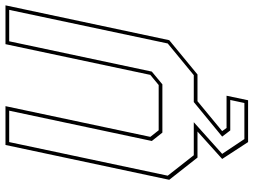

<svg xmlns="http://www.w3.org/2000/svg" viewBox="-132 -608 924 700"><g transform="rotate(-90 330.0 -258.0)"><path d="M162 184.5 100.5 90 200.5 0H105.5L24.5 -103L151.5 -700H293L181 -172L205 -141.5H370L407 -172L519 -700H660.5L533.5 -103L408.5 0H311L202 90L213.5 106H331L314.5 184.5ZM173 171H304.5L315.5 119.5H204.5L182 90L308 -13.5H406L521.5 -108.5L644 -686.5H529.5L419 -166.5L372.5 -128H196.5L166 -166.5L276.5 -686.5H162L39.5 -108.5L114 -13.5H234.5L119 90Z"/></g></svg>

Font: Tourney Thin Thin
Style: Italic
Weight: 250
Italic angle: -12°
Version: Version 1.015